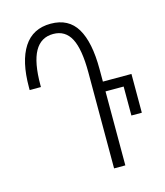

<svg xmlns="http://www.w3.org/2000/svg" viewBox="-109 -807 765 890"><g transform="rotate(-15 273.5 -362.0)"><path d="M328 -460Q328 -572 301 -623.5Q274 -675 216 -675Q157 -675 127.5 -622.5Q98 -570 98 -461V-452H44V-465Q44 -590 87.5 -657Q131 -724 217 -724Q303 -724 342.5 -657.5Q382 -591 382 -462V-402H519V-216H469V-355H382V0H328Z"/></g></svg>

Font: Noto Sans Georgian Light Cond
Style: Regular
Weight: 300
Width: 3
Designer: Monotype Design team
Foundry: Monotype Imaging Inc.
Version: Version 1.000